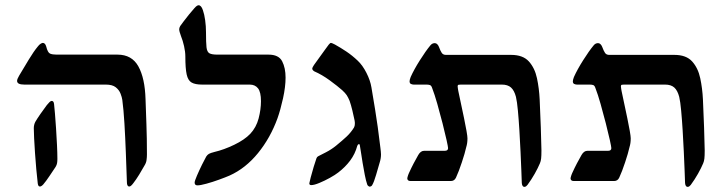

<svg xmlns="http://www.w3.org/2000/svg" viewBox="-20 -692 2788 735"><path d="M475.1 22Q465.8 22 465.8 5.4Q463.9 -49.3 461.7 -108.2Q459.5 -167 456.3 -220Q453.1 -272.9 448.2 -309.6Q446.8 -319.8 441.4 -333.7Q436 -347.7 423.1 -357.9Q410.2 -368.2 384.8 -368.2H72.8Q45.4 -368.2 45.4 -382.3Q45.4 -389.2 53.2 -402.3Q71.3 -432.6 90.3 -464.1Q109.4 -495.6 124.5 -513.7Q129.9 -521 135.5 -524.4Q141.1 -527.8 143.6 -527.8Q152.8 -527.8 156.7 -514.6Q162.6 -490.7 171.6 -486.8Q180.7 -482.9 196.3 -482.9H429.7Q484.9 -482.9 509.8 -437.7Q534.7 -392.6 537.1 -313Q538.6 -270 540.5 -216.6Q542.5 -163.1 542.5 -101.1Q542.5 -90.3 541 -79.3Q539.6 -68.4 532.7 -57.6Q524.4 -42.5 512.7 -23.4Q501 -4.4 490.7 8.8Q481 22 475.1 22ZM132.8 22Q128.4 22 126.7 18.1Q125 14.2 124.5 9.8Q121.6 -13.7 118.9 -44.4Q116.2 -75.2 114 -106.4Q111.8 -137.7 110.6 -163.1Q109.4 -188.5 109.4 -201.2Q109.4 -214.4 115.2 -225.6Q121.6 -236.8 135 -256.1Q148.4 -275.4 159.2 -289.6Q164.6 -296.4 169.4 -301Q174.3 -305.7 177.7 -305.7Q186 -305.7 187 -293Q188.5 -282.7 190.4 -257.3Q192.4 -231.9 194.6 -200Q196.8 -168 198.2 -136.7Q199.7 -105.5 199.7 -83.5Q199.7 -74.7 198.5 -67.6Q197.3 -60.5 192.9 -53.2Q182.1 -37.1 169.4 -18.1Q156.7 1 145.5 14.2Q138.2 22 132.8 22Z M735.8 17.6Q725.1 17.6 725.1 6.8Q725.1 1 733.9 -19.5Q742.7 -40 753.4 -61.8Q764.2 -83.5 769.5 -92.8Q773.9 -99.6 779.8 -103Q785.6 -106.4 801.3 -110.4Q836.9 -118.7 876.5 -137.7Q916 -156.7 938 -179.7Q960.9 -204.1 970 -238.5Q979 -272.9 979 -304.7Q979 -339.4 967.8 -353.8Q956.5 -368.2 936 -368.2H753.4Q727.5 -368.2 713.6 -376Q699.7 -383.8 694.6 -407Q689.5 -430.2 689.5 -476.1Q689.5 -493.7 684.6 -515.4Q679.7 -537.1 672.9 -553.7Q666 -571.8 666 -580.1Q666 -585.4 669.9 -592.3Q673.3 -597.2 682.6 -609.6Q691.9 -622.1 703.6 -636.5Q715.3 -650.9 724.1 -660.6Q733.9 -671.9 740.2 -671.9Q750.5 -671.9 756.8 -652.8Q762.2 -637.7 765.4 -614.7Q768.6 -591.8 768.6 -567.9Q768.6 -529.3 770.5 -511.2Q772.5 -493.2 781.7 -488Q791 -482.9 812 -482.9H1007.8Q1046.9 -482.9 1060.1 -457.5Q1073.2 -432.1 1073.2 -395Q1073.2 -359.9 1063.5 -315.7Q1053.7 -271.5 1042.5 -239.7Q1015.1 -164.1 967.5 -105.7Q919.9 -47.4 858.9 -20Q843.3 -13.2 818.4 -4.2Q793.5 4.9 770.3 11.2Q747.1 17.6 735.8 17.6Z M1394 22.5Q1393.1 22.5 1389.9 20Q1386.7 17.6 1385.7 14.2Q1380.9 0 1376.5 -22.2Q1372.1 -44.4 1368.2 -68.1Q1364.3 -91.8 1361.6 -110.4Q1358.9 -128.9 1357.4 -136.2Q1357.4 -140.1 1354 -140.1Q1350.1 -140.1 1347.7 -133.8Q1339.4 -102.5 1320.3 -77.1Q1301.3 -51.8 1274.9 -31.7Q1263.2 -22.5 1242.9 -11.2Q1222.7 0 1202.6 8.3Q1182.6 16.6 1171.4 16.6Q1164.1 16.6 1164.1 9.8Q1164.1 7.3 1169.2 -12Q1174.3 -31.2 1180.9 -53.5Q1187.5 -75.7 1191.4 -85.9Q1193.4 -91.3 1197.5 -93.5Q1201.7 -95.7 1204.6 -97.2Q1206.5 -98.1 1227.5 -108.9Q1248.5 -119.6 1267.1 -134.8Q1291.5 -154.8 1307.1 -169.4Q1322.8 -184.1 1335 -203.6Q1338.4 -210 1338.4 -217.3Q1338.4 -219.7 1338.4 -223.4Q1338.4 -227.1 1337.4 -231Q1334 -247.6 1328.9 -269Q1323.7 -290.5 1318.4 -305.7Q1313 -318.8 1307.4 -327.4Q1301.8 -335.9 1290 -346.7Q1272.5 -362.3 1242.4 -384.3Q1212.4 -406.2 1183.1 -418.9Q1175.3 -423.8 1175.3 -429.7Q1175.3 -433.1 1182.1 -443.4Q1189 -452.6 1200.4 -468.8Q1211.9 -484.9 1222.9 -500Q1233.9 -515.1 1238.3 -521Q1240.7 -523.4 1242.7 -525.6Q1244.6 -527.8 1247.1 -527.8Q1250 -527.8 1262.2 -521.5Q1284.2 -509.3 1306.4 -494.4Q1328.6 -479.5 1349.6 -459.5Q1368.2 -441.9 1382.8 -413.1Q1397.5 -384.3 1401.9 -357.4Q1410.6 -306.6 1416 -272.5Q1421.4 -238.3 1426 -206.1Q1430.7 -173.8 1436 -127.9Q1437 -123 1437.7 -113.3Q1438.5 -103.5 1438.5 -101.1Q1438.5 -85.4 1433.6 -70.3Q1427.7 -50.3 1419.7 -22.5Q1411.6 5.4 1404.8 16.6Q1404.3 18.1 1401.6 20.3Q1398.9 22.5 1394 22.5Z M1987.3 23.4Q1979 23.4 1977.5 8.8Q1977.1 -6.3 1975.8 -38.3Q1974.6 -70.3 1972.7 -110.8Q1970.7 -151.4 1968.3 -192.6Q1965.8 -233.9 1962.6 -268.3Q1959.5 -302.7 1955.1 -321.3Q1948.7 -345.7 1936.3 -356.9Q1923.8 -368.2 1900.9 -368.2H1743.7Q1738.3 -368.2 1735.1 -367.4Q1731.9 -366.7 1731.9 -361.3Q1731.9 -357.9 1732.9 -352.8Q1733.9 -347.7 1734.4 -343.8Q1738.8 -322.3 1744.9 -294.2Q1751 -266.1 1756.6 -238.8Q1762.2 -211.4 1765.9 -190.7Q1769.5 -169.9 1769.5 -162.6Q1769.5 -152.3 1768.3 -144.3Q1767.1 -136.2 1764.6 -127.9Q1759.8 -106 1748 -70.6Q1736.3 -35.2 1725.6 -12.2Q1719.7 1 1705.6 1H1551.8Q1539.1 1 1539.1 -9.8Q1539.1 -9.8 1540.5 -15.6Q1542 -21.5 1545.4 -29.3Q1555.2 -50.8 1563.7 -66.9Q1572.3 -83 1581.1 -98.6Q1590.3 -114.7 1603.5 -114.7H1682.6Q1695.3 -114.7 1695.3 -125Q1695.3 -129.4 1689.5 -156Q1683.6 -182.6 1674.1 -220Q1664.6 -257.3 1654.1 -294.2Q1643.6 -331.1 1634.3 -355Q1631.3 -364.7 1625.5 -366.5Q1619.6 -368.2 1612.8 -368.2H1563.5Q1558.6 -368.2 1553.2 -370.6Q1547.9 -373 1547.9 -380.9Q1547.9 -386.2 1552.2 -397.5Q1564.9 -425.8 1587.4 -461.4Q1609.9 -497.1 1627.4 -518.1Q1634.3 -526.9 1644.5 -526.9Q1649.9 -526.9 1654.1 -522.5Q1658.2 -518.1 1660.2 -512.7Q1666 -497.1 1671.1 -489.5Q1676.3 -481.9 1687 -481.9H1936.5Q1981.9 -481.9 2004.6 -456.8Q2027.3 -431.6 2035.6 -392.6Q2043.9 -353.5 2045.9 -311.5Q2048.3 -257.8 2050.3 -203.9Q2052.2 -149.9 2052.7 -116.2Q2052.7 -95.2 2051.5 -85Q2050.3 -74.7 2046.9 -66.9Q2039.6 -49.3 2027.1 -27.1Q2014.6 -4.9 1999.5 15.6Q1997.6 18.1 1994.4 20.8Q1991.2 23.4 1987.3 23.4Z M2612.3 23.4Q2604 23.4 2602.5 8.8Q2602.1 -6.3 2600.8 -38.3Q2599.6 -70.3 2597.7 -110.8Q2595.7 -151.4 2593.3 -192.6Q2590.8 -233.9 2587.6 -268.3Q2584.5 -302.7 2580.1 -321.3Q2573.7 -345.7 2561.3 -356.9Q2548.8 -368.2 2525.9 -368.2H2368.7Q2363.3 -368.2 2360.1 -367.4Q2356.9 -366.7 2356.9 -361.3Q2356.9 -357.9 2357.9 -352.8Q2358.9 -347.7 2359.4 -343.8Q2363.8 -322.3 2369.9 -294.2Q2376 -266.1 2381.6 -238.8Q2387.2 -211.4 2390.9 -190.7Q2394.5 -169.9 2394.5 -162.6Q2394.5 -152.3 2393.3 -144.3Q2392.1 -136.2 2389.6 -127.9Q2384.8 -106 2373 -70.6Q2361.3 -35.2 2350.6 -12.2Q2344.7 1 2330.6 1H2176.8Q2164.1 1 2164.1 -9.8Q2164.1 -9.8 2165.5 -15.6Q2167 -21.5 2170.4 -29.3Q2180.2 -50.8 2188.7 -66.9Q2197.3 -83 2206.1 -98.6Q2215.3 -114.7 2228.5 -114.7H2307.6Q2320.3 -114.7 2320.3 -125Q2320.3 -129.4 2314.5 -156Q2308.6 -182.6 2299.1 -220Q2289.6 -257.3 2279.1 -294.2Q2268.6 -331.1 2259.3 -355Q2256.3 -364.7 2250.5 -366.5Q2244.6 -368.2 2237.8 -368.2H2188.5Q2183.6 -368.2 2178.2 -370.6Q2172.9 -373 2172.9 -380.9Q2172.9 -386.2 2177.2 -397.5Q2189.9 -425.8 2212.4 -461.4Q2234.9 -497.1 2252.4 -518.1Q2259.3 -526.9 2269.5 -526.9Q2274.9 -526.9 2279.1 -522.5Q2283.2 -518.1 2285.2 -512.7Q2291 -497.1 2296.1 -489.5Q2301.3 -481.9 2312 -481.9H2561.5Q2606.9 -481.9 2629.6 -456.8Q2652.3 -431.6 2660.6 -392.6Q2668.9 -353.5 2670.9 -311.5Q2673.3 -257.8 2675.3 -203.9Q2677.2 -149.9 2677.7 -116.2Q2677.7 -95.2 2676.5 -85Q2675.3 -74.7 2671.9 -66.9Q2664.6 -49.3 2652.1 -27.1Q2639.6 -4.9 2624.5 15.6Q2622.6 18.1 2619.4 20.8Q2616.2 23.4 2612.3 23.4Z"/></svg>

Font: David Libre Medium
Style: Regular
Weight: 500
Designer: Ismar David, J. Victor Gaultney, Annie Olsen and Meir Sadan
Foundry: Monotype Imaging Inc. & SIL International
Version: Version 1.100; ttfautohint (v1.8.4.7-5d5b)